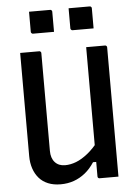

<svg xmlns="http://www.w3.org/2000/svg" viewBox="-61 -960 722 1020"><g transform="rotate(-5 300.0 -450.0)"><path d="M530 0Q513 0 496.5 0Q480 0 463 0Q446 0 429 0Q428 0 426 -0.5Q424 -1 423 -2Q422 -3 421 -4Q420 -5 419.5 -7Q419 -9 419 -11Q419 -97 419 -183Q419 -269 419 -355.5Q419 -442 419 -528Q419 -614 419 -700Q436 -700 452.5 -700Q469 -700 486 -700Q503 -700 519 -700Q523 -700 525 -698.5Q527 -697 528.5 -695Q530 -693 530 -689Q530 -617 530 -543.5Q530 -470 530 -397Q530 -324 530 -251Q530 -178 530 -106Q530 -78 530 -51Q530 -24 530 0ZM221 14Q183 14 154 2Q125 -10 106 -32Q87 -54 77 -84Q67 -114 67 -150Q67 -225 67 -300Q67 -375 67 -450.5Q67 -526 67 -601Q67 -626 67 -650.5Q67 -675 67 -700Q93 -700 118 -700Q143 -700 168 -700Q172 -700 174 -698.5Q176 -697 177.5 -695Q179 -693 179 -689Q179 -604 179 -516Q179 -428 179 -340.5Q179 -253 179 -168Q179 -129 199 -107Q219 -85 253 -85Q282 -85 312 -96.5Q342 -108 374.5 -134Q407 -160 440 -203V-88H402Q380 -54 352 -31.5Q324 -9 291.5 2.5Q259 14 221 14ZM133 -914Q161 -914 189 -914Q217 -914 245 -914Q249 -914 251 -912.5Q253 -911 254.5 -909Q256 -907 256 -903V-796Q228 -796 200 -796Q172 -796 144 -796Q141 -796 138.5 -797.5Q136 -799 134.5 -801.5Q133 -804 133 -807ZM344 -914Q372 -914 400 -914Q428 -914 456 -914Q460 -914 462 -912.5Q464 -911 465.5 -909Q467 -907 467 -903V-796Q439 -796 411 -796Q383 -796 355 -796Q352 -796 349.5 -797.5Q347 -799 345.5 -801.5Q344 -804 344 -807Z"/></g></svg>

Font: Recursive Monospace Medium
Style: Regular
Weight: 500
Version: Version 1.047